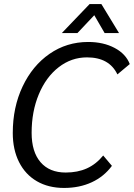

<svg xmlns="http://www.w3.org/2000/svg" viewBox="-20 -917 660 947"><path d="M43 -261Q43 -388 91.5 -490.5Q140 -593 224.5 -651.5Q309 -710 415 -710Q490 -710 545.5 -680.5Q601 -651 620 -601L559 -550Q519 -634 409 -634Q332 -634 269.5 -585.5Q207 -537 171.5 -452Q136 -367 136 -262Q136 -168 180 -117Q224 -66 304 -66Q363 -66 408.5 -86.5Q454 -107 489 -150L532 -99Q493 -46 432.5 -18Q372 10 296 10Q219 10 162 -23Q105 -56 74 -117.5Q43 -179 43 -261ZM422 -897H480L567 -754H496L445 -842L362 -754H285Z"/></svg>

Font: Sarabun
Style: Italic
Weight: 400
Italic angle: -10°
Designer: Suppakit Chalermlarp | Katatrad Co.,Ltd.
Foundry: Cadson Demak Co.,Ltd.
Version: Version 1.000; ttfautohint (v1.6)